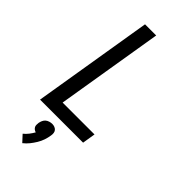

<svg xmlns="http://www.w3.org/2000/svg" viewBox="-303 -796 1107 1107"><g transform="rotate(45 250.0 -242.5)"><path d="M37 0 158 -735H249L141 -80H401L388 0ZM142 250 105 210Q120 198 132 182.5Q144 167 153 151Q145 149 138.5 144Q132 139 128.5 132.5Q125 126 125 117.5Q125 109 126 101Q128 90 132.5 80Q137 70 145 63Q153 56 164.5 52.5Q176 49 186 49Q196 49 205.5 52.5Q215 56 221 63Q227 70 228.5 80Q230 90 228 101Q225 122 218 142.5Q211 163 199.5 182Q188 201 174 218.5Q160 236 142 250Z"/></g></svg>

Font: Iosevka Term Curly Md Obl
Style: Regular
Weight: 500
Italic angle: -9°
Designer: Belleve Invis
Foundry: Belleve Invis
Version: Version 32.3.0